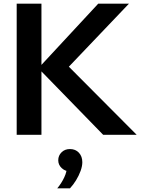

<svg xmlns="http://www.w3.org/2000/svg" viewBox="-20 -735 778 1047"><path d="M206 0H71V-715H206ZM725.2 0H542.5L181.3 -371H196.6L515.7 -715H683.2L341.7 -356.8V-385.2ZM361.6 292H292.2Q315.7 263.8 330.5 231.9Q345.4 200.1 343.4 178.3L363.4 199.7Q335.9 199.7 316.8 181.9Q297.6 164.2 297.6 139.1Q297.6 113.3 315.6 95.6Q333.5 77.8 361.3 77.8Q392 77.8 410.4 97.9Q428.9 117.9 428.9 149.5Q428.9 170.9 419.5 197Q410 223 394.8 247.9Q379.5 272.8 361.6 292Z"/></svg>

Font: Wix Madefor Display
Style: Regular
Weight: 400
Designer: Dalton Maag Ltd
Foundry: Dalton Maag Ltd
Version: Version 3.100